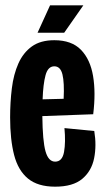

<svg xmlns="http://www.w3.org/2000/svg" viewBox="-20 -690 394 721"><path d="M187 11Q122 11 85 -19.5Q48 -50 33 -108Q18 -166 18 -249Q18 -306 24.5 -358.5Q31 -411 49 -451.5Q67 -492 99.5 -515.5Q132 -539 184 -539Q249 -539 284 -503Q319 -467 329.5 -404.5Q340 -342 330 -261L139 -254Q140 -160 151 -121.5Q162 -83 187 -83Q214 -83 220.5 -119.5Q227 -156 222 -209L334 -198Q343 -144 333.5 -96Q324 -48 289 -18.5Q254 11 187 11ZM184 -441Q160 -441 151 -407.5Q142 -374 140 -317L219 -319Q222 -380 214.5 -410.5Q207 -441 184 -441ZM221 -567H121L168 -670H293Z"/></svg>

Font: Bricolage Grotesque 96pt Condensed SemiBold
Style: Regular
Weight: 600
Width: 3
Designer: Mathieu Triay
Foundry: Atelier Triay
Version: Version 1.001; ttfautohint (v1.8.4.7-5d5b);gftools[0.9.33.de